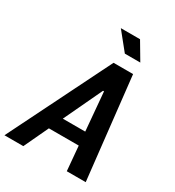

<svg xmlns="http://www.w3.org/2000/svg" viewBox="-252 -1068 1090 1195"><g transform="rotate(30 293.5 -470.0)"><path d="M551 0 470 -730H329.5L-33 0H102.5L185 -175.5H399.5L415 0ZM473 -814.5 399 -939.5H261L362 -814.5ZM230 -271 360 -546.5H367L391 -271Z"/></g></svg>

Font: Monaspace Neon SemiBold
Style: Italic
Weight: 600
Italic angle: -11°
Designer: Riley Cran & the Lettermatic Team
Foundry: Lettermatic
Version: Version 1.200 (Monaspace Neon)